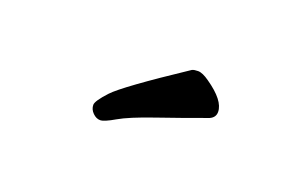

<svg xmlns="http://www.w3.org/2000/svg" viewBox="-36 -826 573 364"><g transform="rotate(20 250.0 -643.5)"><path d="M153 -591Q153 -599 173 -620.5Q193 -642 306 -717Q310 -719 318 -719Q327 -719 341 -709Q380 -682 380 -659Q380 -648 369 -643Q320 -625 272 -608.5Q224 -592 203.5 -580Q183 -568 175 -568Q167 -568 160 -575Q153 -582 153 -591Z"/></g></svg>

Font: LXGW WenKai TC
Style: Bold
Weight: 700
Designer: LXGW / Fontworks Inc.
Foundry: LXGW / Fontworks Inc.
Version: Version 1.330;April 28, 2024